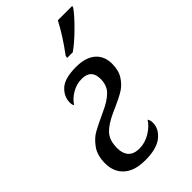

<svg xmlns="http://www.w3.org/2000/svg" viewBox="-236 -841 926 926"><g transform="rotate(-45 226.5 -378.0)"><path d="M28 -117Q28 -171 52.5 -205Q77 -239 106.5 -255.5Q136 -272 199 -301Q248 -323 274.5 -349.5Q301 -376 301 -420Q301 -485 237 -485Q201 -485 169.5 -466.5Q138 -448 121 -421Q115 -429 115 -444Q115 -485 147.5 -515Q180 -545 257 -545Q323 -545 357.5 -515Q392 -485 392 -433Q392 -387 372.5 -357Q353 -327 326.5 -310.5Q300 -294 257 -275L230 -263Q174 -238 147.5 -209.5Q121 -181 121 -127Q121 -91 139.5 -70.5Q158 -50 196 -50Q235 -50 270 -71.5Q305 -93 322 -121Q330 -110 330 -93Q330 -51 292 -20.5Q254 10 176 10Q104 10 66 -24Q28 -58 28 -117ZM261 -619Q318 -695 355 -766H453L450 -756Q427 -724 380.5 -678Q334 -632 297 -606H258Z"/></g></svg>

Font: Noto Serif Cond
Style: Italic
Weight: 400
Width: 3
Italic angle: -12°
Designer: Monotype Design Team
Foundry: Monotype Imaging Inc.
Version: Version 1.001